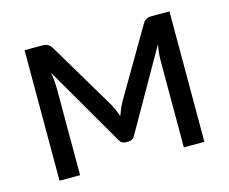

<svg xmlns="http://www.w3.org/2000/svg" viewBox="-78 -615 862 722"><g transform="rotate(-15 353.0 -254.0)"><path d="M634.5 0H554.5V-337Q554.5 -365 560.5 -399.5L385 -91.5Q376.5 -75 359 -75H349Q332 -75 323.5 -91.5L144.5 -400.5Q150.5 -366.5 150.5 -337V0H70.5V-508H142Q164.5 -508 176 -488L333.5 -223.5Q345.5 -201 354 -175.5Q363 -201 374.5 -223.5L529.5 -488Q540.5 -508 563.5 -508H634.5Z"/></g></svg>

Font: Verano Sans
Style: Regular
Weight: 400
Designer: Lukasz Dziedzic with Adam Twardoch and Botio Nikoltchev
Foundry: tyPoland Lukasz Dziedzic
Version: Version 3.001;December 28, 2019;FontCreator 12.0.0.2547 64-b